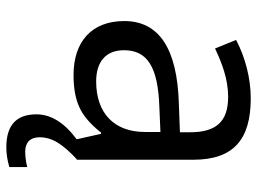

<svg xmlns="http://www.w3.org/2000/svg" viewBox="-122 -463 805 601"><g transform="rotate(90 280.5 -162.5)"><path d="M480 0V-365.2C480 -490.2 417.5 -544.9 288.1 -544.9C225.6 -544.9 159.2 -527.8 105 -499L131.8 -433.1C176.3 -454.1 226.6 -474.1 283.2 -474.1C360.8 -474.1 394 -436.5 394 -355V-323.2L303.2 -319.8C131.8 -314.5 45.9 -257.8 45.9 -148.9C45.9 -47.9 109.4 9.8 214.8 9.8C255.4 9.8 288.6 3.9 315.4 -8.3C341.8 -20 368.2 -42.5 395 -76.2H398.9L416 0C363.8 38.6 337.9 80.6 337.9 126C337.9 189 372.1 220.2 440.9 220.2C460 220.2 480.5 217.3 502.9 210.9V154.8C484.9 159.2 468.8 161.1 454.6 161.1C426.8 161.1 409.7 146 409.7 116.2C409.7 75.2 432.6 43 478 0ZM234.9 -61C172.9 -61 137.2 -91.8 137.2 -147.9C137.2 -222.2 190.9 -254.4 314 -258.8L393.1 -262.2V-213.9C393.1 -116.2 333 -61 234.9 -61Z"/></g></svg>

Font: Noto Reveo Sans
Style: Regular
Weight: 400
Designer: Monotype Design team
Foundry: Monotype Imaging Inc.
Version: Version 1.04